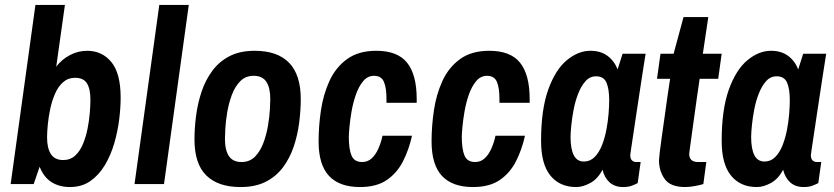

<svg xmlns="http://www.w3.org/2000/svg" viewBox="-20 -743 3367 775"><path d="M262 12Q220 12 188.5 -7.5Q157 -27 140 -70L116 0H23L123 -723H242L207 -474Q229 -503 262 -520.5Q295 -538 332 -538Q392 -538 429.5 -492.5Q467 -447 467 -349Q467 -308 461 -260Q455 -212 441 -164Q427 -116 403 -76Q379 -36 344.5 -12Q310 12 262 12ZM235 -97Q264 -97 283.5 -115Q303 -133 315 -162Q327 -191 333.5 -224Q340 -257 342.5 -288Q345 -319 345 -340Q345 -384 331 -406.5Q317 -429 283 -429Q255 -429 235 -411.5Q215 -394 202.5 -365.5Q190 -337 183 -304.5Q176 -272 173 -241Q170 -210 170 -188Q170 -145 185.5 -121Q201 -97 235 -97Z M523 0 623 -723H742L642 0Z M951 12Q860 12 812.5 -35Q765 -82 765 -180Q765 -226 771.5 -276Q778 -326 793.5 -372.5Q809 -419 836.5 -456.5Q864 -494 906 -516Q948 -538 1008 -538Q1100 -538 1147 -489.5Q1194 -441 1194 -343Q1194 -297 1187.5 -247Q1181 -197 1165.5 -151Q1150 -105 1122.5 -68Q1095 -31 1053 -9.5Q1011 12 951 12ZM955 -89Q988 -89 1009.5 -111Q1031 -133 1043.5 -167Q1056 -201 1062 -237.5Q1068 -274 1069.5 -303Q1071 -332 1071 -343Q1071 -389 1055 -413Q1039 -437 1004 -437Q971 -437 949.5 -415Q928 -393 915.5 -359Q903 -325 897 -288.5Q891 -252 889.5 -223Q888 -194 888 -183Q888 -137 904 -113Q920 -89 955 -89Z M1433 12Q1350 12 1308 -33Q1266 -78 1266 -172Q1266 -234 1275.5 -298Q1285 -362 1310 -416.5Q1335 -471 1381 -504.5Q1427 -538 1499 -538Q1585 -538 1623.5 -489.5Q1662 -441 1662 -343V-328H1540V-343Q1540 -389 1529.5 -413Q1519 -437 1490 -437Q1464 -437 1446 -415.5Q1428 -394 1416.5 -361Q1405 -328 1399 -293Q1393 -258 1390.5 -230Q1388 -202 1388 -191Q1388 -141 1399 -115Q1410 -89 1442 -89Q1464 -89 1480 -103.5Q1496 -118 1507 -142.5Q1518 -167 1524 -195H1643Q1631 -140 1607 -92.5Q1583 -45 1541.5 -16.5Q1500 12 1433 12Z M1889 12Q1806 12 1764 -33Q1722 -78 1722 -172Q1722 -234 1731.5 -298Q1741 -362 1766 -416.5Q1791 -471 1837 -504.5Q1883 -538 1955 -538Q2041 -538 2079.5 -489.5Q2118 -441 2118 -343V-328H1996V-343Q1996 -389 1985.5 -413Q1975 -437 1946 -437Q1920 -437 1902 -415.5Q1884 -394 1872.5 -361Q1861 -328 1855 -293Q1849 -258 1846.5 -230Q1844 -202 1844 -191Q1844 -141 1855 -115Q1866 -89 1898 -89Q1920 -89 1936 -103.5Q1952 -118 1963 -142.5Q1974 -167 1980 -195H2099Q2087 -140 2063 -92.5Q2039 -45 1997.5 -16.5Q1956 12 1889 12Z M2306 12Q2239 12 2201.5 -34.5Q2164 -81 2164 -174Q2164 -301 2193 -381.5Q2222 -462 2268 -500Q2314 -538 2363 -538Q2404 -538 2431.5 -518Q2459 -498 2473 -463L2493 -526H2586Q2586 -526 2582.5 -504.5Q2579 -483 2573.5 -447Q2568 -411 2561.5 -368.5Q2555 -326 2548.5 -282.5Q2542 -239 2536.5 -202.5Q2531 -166 2527.5 -142.5Q2524 -119 2524 -117Q2524 -102 2531 -95.5Q2538 -89 2548 -89H2566L2554 -4Q2545 1 2530.5 6.5Q2516 12 2495 12Q2462 12 2441 -6.5Q2420 -25 2412 -58Q2393 -21 2363 -4.5Q2333 12 2306 12ZM2337 -91Q2362 -91 2380 -109Q2398 -127 2409.5 -156Q2421 -185 2427.5 -218.5Q2434 -252 2436.5 -284Q2439 -316 2439 -338Q2439 -384 2428 -409.5Q2417 -435 2386 -435Q2361 -435 2343.5 -415.5Q2326 -396 2314 -365.5Q2302 -335 2295.5 -301Q2289 -267 2286 -237Q2283 -207 2283 -190Q2283 -142 2296 -116.5Q2309 -91 2337 -91Z M2746 12Q2686 12 2663 -20.5Q2640 -53 2640 -96Q2640 -102 2643 -128.5Q2646 -155 2651.5 -192.5Q2657 -230 2662.5 -270Q2668 -310 2673 -345.5Q2678 -381 2681.5 -403Q2685 -425 2685 -425H2632L2646 -526H2699L2739 -674H2839L2817 -526H2893L2879 -425H2804Q2804 -425 2801 -403.5Q2798 -382 2793 -348.5Q2788 -315 2783 -277Q2778 -239 2773 -204.5Q2768 -170 2765 -147Q2762 -124 2762 -122Q2762 -89 2798 -89H2831L2819 0Q2806 4 2784.5 8Q2763 12 2746 12Z M3035 12Q2968 12 2930.5 -34.5Q2893 -81 2893 -174Q2893 -301 2922 -381.5Q2951 -462 2997 -500Q3043 -538 3092 -538Q3133 -538 3160.5 -518Q3188 -498 3202 -463L3222 -526H3315Q3315 -526 3311.5 -504.5Q3308 -483 3302.5 -447Q3297 -411 3290.5 -368.5Q3284 -326 3277.5 -282.5Q3271 -239 3265.5 -202.5Q3260 -166 3256.5 -142.5Q3253 -119 3253 -117Q3253 -102 3260 -95.5Q3267 -89 3277 -89H3295L3283 -4Q3274 1 3259.5 6.5Q3245 12 3224 12Q3191 12 3170 -6.5Q3149 -25 3141 -58Q3122 -21 3092 -4.5Q3062 12 3035 12ZM3066 -91Q3091 -91 3109 -109Q3127 -127 3138.5 -156Q3150 -185 3156.5 -218.5Q3163 -252 3165.5 -284Q3168 -316 3168 -338Q3168 -384 3157 -409.5Q3146 -435 3115 -435Q3090 -435 3072.5 -415.5Q3055 -396 3043 -365.5Q3031 -335 3024.5 -301Q3018 -267 3015 -237Q3012 -207 3012 -190Q3012 -142 3025 -116.5Q3038 -91 3066 -91Z"/></svg>

Font: Archivo Narrow
Style: Bold Italic
Weight: 700
Italic angle: -8°
Designer: Hector Gatti
Foundry: Omnibus-Type
Version: Version 3.002